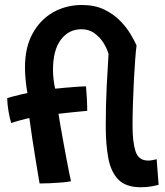

<svg xmlns="http://www.w3.org/2000/svg" viewBox="-20 -750 679 788"><path d="M142.5 3Q142 0 137.2 -28Q132.5 -56 125.8 -97.2Q119 -138.5 112.2 -183.2Q105.5 -228 100.5 -265.5Q85.5 -262.5 63.5 -256.5Q41.5 -250.5 26 -245Q20 -263.5 15 -292.8Q10 -322 9.5 -347Q15.5 -349.5 33 -354Q50.5 -358.5 68.2 -362.8Q86 -367 92.5 -368Q88.5 -389 85.5 -418.5Q82.5 -448 82.5 -473Q82.5 -556 114.2 -613.2Q146 -670.5 199 -700Q252 -729.5 316 -729.5Q369 -729.5 407.8 -710.8Q446.5 -692 473.2 -664.5Q500 -637 516.2 -609.2Q532.5 -581.5 540.5 -563.5Q537.5 -542.5 534.8 -504.5Q532 -466.5 529.5 -419.2Q527 -372 525.5 -323Q524 -274 524 -232Q524 -168.5 536 -129.8Q548 -91 588 -91Q602.5 -91 623 -96.5Q624 -85 625.5 -63.2Q627 -41.5 628.8 -20.8Q630.5 0 631 8.5Q620.5 11.5 601 15Q581.5 18.5 558 18.5Q496.5 18.5 465.8 -13Q435 -44.5 424.5 -101Q414 -157.5 414 -233Q414 -318.5 418 -398.5Q422 -478.5 425.5 -528.5Q419 -551.5 404.2 -574.8Q389.5 -598 367 -614Q344.5 -630 314.5 -630Q262 -630 229.8 -587.2Q197.5 -544.5 197.5 -462.5Q197.5 -443.5 200.2 -421.2Q203 -399 206.5 -386Q221 -387.5 245.8 -389.8Q270.5 -392 294.8 -393.8Q319 -395.5 333 -395.5Q335 -375.5 336.5 -346.5Q338 -317.5 338 -295Q333 -294.5 313 -292.8Q293 -291 267.5 -288.2Q242 -285.5 220 -283Q223 -263.5 228.5 -231.5Q234 -199.5 240.8 -163.2Q247.5 -127 253.8 -93.2Q260 -59.5 265 -35.8Q270 -12 271.5 -6Q256 -3 232.8 -1Q209.5 1 185 2Q160.5 3 142.5 3Z"/></svg>

Font: Grandstander Medium
Style: Regular
Weight: 500
Designer: Tyler Finck
Foundry: Etcetera Type Co
Version: Version 1.200; ttfautohint (v1.8.3)